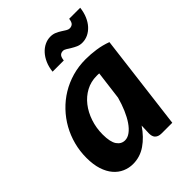

<svg xmlns="http://www.w3.org/2000/svg" viewBox="-210 -832 946 946"><g transform="rotate(-45 263.0 -359.0)"><path d="M14 0ZM435.5 0H362Q349 0 340.2 -3.5Q331.5 -7 326.2 -13Q321 -19 319 -27Q317 -35 317 -44.5L319 -97Q286 -48.5 245.2 -20.5Q204.5 7.5 155.5 7.5Q127 7.5 101.2 -3.8Q75.5 -15 56 -37.8Q36.5 -60.5 25.2 -95.2Q14 -130 14 -176.5Q14 -223 25.5 -266.8Q37 -310.5 58.5 -349Q80 -387.5 110.8 -419.8Q141.5 -452 179.2 -475Q217 -498 261.2 -510.8Q305.5 -523.5 354.5 -523.5Q390.5 -523.5 426.5 -518.2Q462.5 -513 497.5 -500ZM210 -103Q228.5 -103 246.8 -116.5Q265 -130 281 -153.5Q297 -177 310.5 -208.5Q324 -240 334 -276.5L353 -426.5Q348 -427 343.5 -427Q339 -427 335 -427Q295 -427 261.5 -409Q228 -391 203.8 -360Q179.5 -329 165.8 -288Q152 -247 152 -201.5Q152 -149.5 168 -126.2Q184 -103 210 -103ZM407 -686Q419.5 -686 427.8 -693.2Q436 -700.5 438.5 -721.5H515.5Q512 -692 501.8 -668Q491.5 -644 476.2 -627.2Q461 -610.5 441.8 -601.2Q422.5 -592 401 -592Q384.5 -592 370.5 -598.2Q356.5 -604.5 344.8 -611.8Q333 -619 323.2 -625.2Q313.5 -631.5 305 -631.5Q292 -631.5 284.5 -623.8Q277 -616 274.5 -595H196.5Q199.5 -624.5 210 -648.5Q220.5 -672.5 236 -689.5Q251.5 -706.5 270.8 -715.8Q290 -725 311 -725Q328 -725 342 -719Q356 -713 367.5 -705.5Q379 -698 388.8 -692Q398.5 -686 407 -686Z"/></g></svg>

Font: Lato Heavy
Style: Italic
Weight: 800
Italic angle: -7°
Designer: Lukasz Dziedzic
Foundry: tyPoland Lukasz Dziedzic
Version: Version 2.007; 2014-02-27